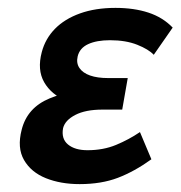

<svg xmlns="http://www.w3.org/2000/svg" viewBox="-20 -454 458 487"><path d="M182 13Q134 13 96.5 -2Q59 -17 41 -48Q23 -79 35 -125Q49 -181 106 -204.5Q163 -228 241 -228L236 -182Q188 -182 149 -198Q110 -214 92 -245.5Q74 -277 86 -322Q95 -356 119.5 -381Q144 -406 183 -420Q222 -434 273 -434Q320 -434 356.5 -422Q393 -410 418 -384L370 -315Q357 -329 328 -340.5Q299 -352 259 -352Q225 -352 203.5 -342Q182 -332 177 -311Q173 -294 181.5 -281.5Q190 -269 208.5 -262.5Q227 -256 254 -256H304L290 -176H240Q197 -176 171 -162.5Q145 -149 140 -129Q135 -102 152.5 -87.5Q170 -73 202 -73Q242 -73 274.5 -86.5Q307 -100 335 -119L364 -50Q321 -19 279 -3Q237 13 182 13Z"/></svg>

Font: Ysabeau Infant
Style: Bold Italic
Weight: 700
Italic angle: -12°
Designer: Christian Thalmann (Catharsis Fonts)
Version: Version 2.001;gftools[0.9.30]; featfreeze: ss01,ss02,lnum